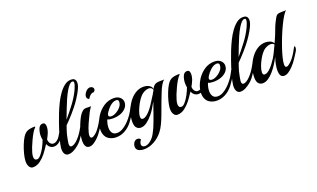

<svg xmlns="http://www.w3.org/2000/svg" viewBox="-96 -1293 3424 2077"><g transform="rotate(-20 1616.5 -254.5)"><path d="M80 7Q54 7 38 -21Q22 -49 26 -95Q28 -124 39.5 -168.5Q51 -213 69 -258.5Q87 -304 107 -336Q133 -377 165.5 -389Q198 -401 247 -401Q251 -401 251 -397Q251 -393 245 -387Q231 -375 212 -343Q193 -311 175.5 -273Q158 -235 145 -203Q135 -177 126.5 -149Q118 -121 118 -99Q118 -81 125.5 -70Q133 -59 152 -59Q172 -60 196 -88Q220 -116 242 -157Q264 -198 278 -237Q276 -248 274.5 -260Q273 -272 273 -285Q273 -303 276.5 -322.5Q280 -342 287 -361Q300 -394 323 -400Q327 -401 330.5 -401.5Q334 -402 338 -402Q357 -402 363.5 -388.5Q370 -375 370 -357Q370 -339 366 -321.5Q362 -304 359 -295Q352 -276 343 -258.5Q334 -241 325 -224Q327 -193 341.5 -176Q356 -159 376 -159Q401 -159 426 -181Q440 -193 451.5 -211.5Q463 -230 472 -246Q477 -255 479 -250Q481 -245 481 -234Q481 -225 479.5 -214.5Q478 -204 474 -198Q460 -173 442 -156.5Q424 -140 404 -132Q388 -126 371 -126Q348 -126 328.5 -139.5Q309 -153 298 -181Q277 -150 259.5 -124.5Q242 -99 233 -88Q203 -50 164.5 -21.5Q126 7 80 7Z M491 6Q463 6 449 -14.5Q435 -35 435 -70Q435 -75 435 -80Q435 -85 436 -90Q441 -128 453.5 -176Q466 -224 483 -277Q493 -307 508.5 -352.5Q524 -398 545 -450.5Q566 -503 591.5 -555Q617 -607 648 -649.5Q679 -692 713.5 -718Q748 -744 787 -744Q819 -744 831 -728.5Q843 -713 843 -692Q843 -670 835 -647.5Q827 -625 819 -610Q801 -574 772 -529Q743 -484 711 -445Q692 -420 664 -389Q636 -358 611.5 -332Q587 -306 576 -296L560 -250Q553 -231 546.5 -205Q540 -179 535.5 -153.5Q531 -128 528 -109Q527 -105 527 -101Q527 -97 527 -94Q527 -64 550 -64Q564 -64 585 -77Q605 -89 623.5 -108.5Q642 -128 650 -138Q670 -164 688 -193.5Q706 -223 719 -248Q724 -256 726 -256Q732 -256 732 -239Q732 -231 729.5 -220.5Q727 -210 722 -201Q708 -177 689 -148Q670 -119 650 -92Q635 -72 608 -49Q581 -26 550 -10Q519 6 491 6ZM596 -353Q646 -412 697.5 -479.5Q749 -547 783 -617Q785 -622 792 -637Q799 -652 805 -670.5Q811 -689 811 -702Q811 -719 798 -719H791Q778 -719 760.5 -701Q743 -683 725 -653Q702 -615 680 -565.5Q658 -516 637 -461Q616 -406 596 -353Z M904 -480Q878 -489 878 -514Q878 -537 896.5 -561.5Q915 -586 937 -593Q942 -595 945.5 -595Q949 -595 953 -595Q970 -595 981 -585Q992 -575 992 -562Q992 -544 973 -532Q958 -534 944 -525Q930 -516 919.5 -503Q909 -490 904 -480ZM732 6Q719 6 707 0.5Q695 -5 687 -21Q676 -45 676 -78Q676 -114 687 -158.5Q698 -203 716 -250Q723 -267 734 -292Q745 -317 760 -342Q775 -367 794.5 -383.5Q814 -400 837 -400Q848 -400 868 -399Q888 -398 897 -399Q891 -395 883 -383Q875 -371 868 -358.5Q861 -346 857 -339Q831 -287 808 -236Q785 -185 773 -138Q771 -130 770 -122Q769 -114 769 -107Q769 -78 788 -78Q796 -78 805.5 -82.5Q815 -87 828 -97Q851 -115 868 -138Q888 -164 906 -193.5Q924 -223 937 -248Q942 -256 944 -256Q950 -256 950 -239Q950 -231 947.5 -220.5Q945 -210 940 -201Q926 -177 907 -148Q888 -119 868 -92Q854 -73 831 -50Q808 -27 782 -10.5Q756 6 732 6Z M1135 -14Q1089 10 1038 10Q995 10 958 -11Q921 -32 908 -78Q902 -99 902 -122Q902 -160 915.5 -200.5Q929 -241 951 -275Q985 -328 1037 -363Q1089 -398 1152 -398Q1199 -398 1225 -374Q1251 -350 1251 -318Q1251 -280 1225.5 -251.5Q1200 -223 1159 -208Q1139 -201 1116.5 -197.5Q1094 -194 1074 -194Q1033 -194 1011 -205Q992 -156 992 -115Q992 -78 1009 -54.5Q1026 -31 1063 -31Q1094 -31 1124.5 -48Q1155 -65 1181.5 -90Q1208 -115 1226 -138Q1240 -155 1250 -170Q1260 -185 1271 -204.5Q1282 -224 1297 -253Q1301 -260 1304 -260Q1310 -260 1310 -244Q1310 -235 1307.5 -224.5Q1305 -214 1299 -203Q1285 -178 1265.5 -148.5Q1246 -119 1226 -92Q1208 -68 1185 -48Q1162 -28 1135 -14ZM1044 -227Q1049 -224 1055 -223Q1061 -222 1067 -222Q1087 -222 1107 -231.5Q1127 -241 1141 -251Q1164 -267 1180 -289Q1196 -311 1198 -339Q1199 -351 1192.5 -359.5Q1186 -368 1170 -368Q1162 -368 1150 -365Q1134 -361 1118 -350Q1102 -339 1087 -324Q1082 -319 1069.5 -304.5Q1057 -290 1046 -272.5Q1035 -255 1035 -242Q1035 -231 1044 -227Z M1277 235Q1244 235 1216 221.5Q1188 208 1188 172Q1188 152 1200 131.5Q1212 111 1234 105Q1236 104 1239 104Q1242 104 1244 104Q1271 104 1280 125Q1278 126 1274 131.5Q1270 137 1268 140Q1259 158 1259 172Q1259 188 1269.5 197Q1280 206 1297 206Q1311 206 1327.5 199.5Q1344 193 1362 179Q1394 153 1414.5 116.5Q1435 80 1450 45Q1476 -17 1499.5 -86Q1523 -155 1546 -219Q1527 -184 1505.5 -149Q1484 -114 1462 -88Q1430 -49 1394.5 -23Q1359 3 1324 3Q1296 3 1276 -17.5Q1256 -38 1256 -89Q1256 -141 1274 -196Q1292 -251 1324.5 -298.5Q1357 -346 1401.5 -375Q1446 -404 1499 -404Q1516 -404 1536 -399Q1556 -394 1572.5 -381Q1589 -368 1595 -344Q1609 -374 1629 -387Q1649 -400 1698 -400H1738Q1719 -388 1700 -355.5Q1681 -323 1664 -279Q1651 -247 1634.5 -204Q1618 -161 1604 -122Q1591 -86 1574.5 -42Q1558 2 1537.5 45Q1517 88 1491 121Q1451 172 1393.5 203.5Q1336 235 1277 235ZM1368 -81Q1371 -80 1377 -80Q1396 -80 1418 -96Q1440 -112 1462 -137.5Q1484 -163 1501 -189Q1543 -254 1564.5 -289Q1586 -324 1590 -333Q1591 -333 1591 -335Q1586 -352 1573.5 -359.5Q1561 -367 1545 -367Q1523 -367 1498 -355Q1473 -343 1456 -326Q1430 -300 1406.5 -259Q1383 -218 1368 -178Q1353 -138 1353 -111Q1353 -86 1368 -81Z M1742 7Q1716 7 1700 -21Q1684 -49 1688 -95Q1690 -124 1701.5 -168.5Q1713 -213 1731 -258.5Q1749 -304 1769 -336Q1795 -377 1827.5 -389Q1860 -401 1909 -401Q1913 -401 1913 -397Q1913 -393 1907 -387Q1893 -375 1874 -343Q1855 -311 1837.5 -273Q1820 -235 1807 -203Q1797 -177 1788.5 -149Q1780 -121 1780 -99Q1780 -81 1787.5 -70Q1795 -59 1814 -59Q1834 -60 1858 -88Q1882 -116 1904 -157Q1926 -198 1940 -237Q1938 -248 1936.5 -260Q1935 -272 1935 -285Q1935 -303 1938.5 -322.5Q1942 -342 1949 -361Q1962 -394 1985 -400Q1989 -401 1992.5 -401.5Q1996 -402 2000 -402Q2019 -402 2025.5 -388.5Q2032 -375 2032 -357Q2032 -339 2028 -321.5Q2024 -304 2021 -295Q2014 -276 2005 -258.5Q1996 -241 1987 -224Q1989 -193 2003.5 -176Q2018 -159 2038 -159Q2063 -159 2088 -181Q2102 -193 2113.5 -211.5Q2125 -230 2134 -246Q2139 -255 2141 -250Q2143 -245 2143 -234Q2143 -225 2141.5 -214.5Q2140 -204 2136 -198Q2122 -173 2104 -156.5Q2086 -140 2066 -132Q2050 -126 2033 -126Q2010 -126 1990.5 -139.5Q1971 -153 1960 -181Q1939 -150 1921.5 -124.5Q1904 -99 1895 -88Q1865 -50 1826.5 -21.5Q1788 7 1742 7Z M2294 -14Q2248 10 2197 10Q2154 10 2117 -11Q2080 -32 2067 -78Q2061 -99 2061 -122Q2061 -160 2074.5 -200.5Q2088 -241 2110 -275Q2144 -328 2196 -363Q2248 -398 2311 -398Q2358 -398 2384 -374Q2410 -350 2410 -318Q2410 -280 2384.5 -251.5Q2359 -223 2318 -208Q2298 -201 2275.5 -197.5Q2253 -194 2233 -194Q2192 -194 2170 -205Q2151 -156 2151 -115Q2151 -78 2168 -54.5Q2185 -31 2222 -31Q2253 -31 2283.5 -48Q2314 -65 2340.5 -90Q2367 -115 2385 -138Q2399 -155 2409 -170Q2419 -185 2430 -204.5Q2441 -224 2456 -253Q2460 -260 2463 -260Q2469 -260 2469 -244Q2469 -235 2466.5 -224.5Q2464 -214 2458 -203Q2444 -178 2424.5 -148.5Q2405 -119 2385 -92Q2367 -68 2344 -48Q2321 -28 2294 -14ZM2203 -227Q2208 -224 2214 -223Q2220 -222 2226 -222Q2246 -222 2266 -231.5Q2286 -241 2300 -251Q2323 -267 2339 -289Q2355 -311 2357 -339Q2358 -351 2351.5 -359.5Q2345 -368 2329 -368Q2321 -368 2309 -365Q2293 -361 2277 -350Q2261 -339 2246 -324Q2241 -319 2228.5 -304.5Q2216 -290 2205 -272.5Q2194 -255 2194 -242Q2194 -231 2203 -227Z M2472 6Q2444 6 2430 -14.5Q2416 -35 2416 -70Q2416 -75 2416 -80Q2416 -85 2417 -90Q2422 -128 2434.5 -176Q2447 -224 2464 -277Q2474 -307 2489.5 -352.5Q2505 -398 2526 -450.5Q2547 -503 2572.5 -555Q2598 -607 2629 -649.5Q2660 -692 2694.5 -718Q2729 -744 2768 -744Q2800 -744 2812 -728.5Q2824 -713 2824 -692Q2824 -670 2816 -647.5Q2808 -625 2800 -610Q2782 -574 2753 -529Q2724 -484 2692 -445Q2673 -420 2645 -389Q2617 -358 2592.5 -332Q2568 -306 2557 -296L2541 -250Q2534 -231 2527.5 -205Q2521 -179 2516.5 -153.5Q2512 -128 2509 -109Q2508 -105 2508 -101Q2508 -97 2508 -94Q2508 -64 2531 -64Q2545 -64 2566 -77Q2586 -89 2604.5 -108.5Q2623 -128 2631 -138Q2651 -164 2669 -193.5Q2687 -223 2700 -248Q2705 -256 2707 -256Q2713 -256 2713 -239Q2713 -231 2710.5 -220.5Q2708 -210 2703 -201Q2689 -177 2670 -148Q2651 -119 2631 -92Q2616 -72 2589 -49Q2562 -26 2531 -10Q2500 6 2472 6ZM2577 -353Q2627 -412 2678.5 -479.5Q2730 -547 2764 -617Q2766 -622 2773 -637Q2780 -652 2786 -670.5Q2792 -689 2792 -702Q2792 -719 2779 -719H2772Q2759 -719 2741.5 -701Q2724 -683 2706 -653Q2683 -615 2661 -565.5Q2639 -516 2618 -461Q2597 -406 2577 -353Z M2974 6Q2944 6 2932.5 -16.5Q2921 -39 2921 -73Q2921 -89 2923 -105.5Q2925 -122 2928 -139Q2930 -154 2936 -175.5Q2942 -197 2950 -222Q2931 -184 2906 -144.5Q2881 -105 2851.5 -71.5Q2822 -38 2790.5 -17.5Q2759 3 2727 3Q2699 3 2679.5 -17.5Q2660 -38 2660 -89Q2660 -141 2678 -196Q2696 -251 2728.5 -298.5Q2761 -346 2805.5 -375Q2850 -404 2903 -404Q2925 -404 2952 -395Q2979 -386 2993 -360Q2998 -368 3001 -376Q3004 -384 3007 -390Q3031 -443 3048 -490Q3065 -537 3078 -563Q3095 -597 3105 -614.5Q3115 -632 3123.5 -639Q3132 -646 3143 -649Q3152 -651 3163 -652Q3174 -653 3186 -653Q3198 -653 3213.5 -653Q3229 -653 3233 -654Q3216 -642 3193 -605Q3170 -568 3145 -516Q3120 -464 3096.5 -405.5Q3073 -347 3053.5 -289.5Q3034 -232 3022.5 -185Q3011 -138 3011 -109Q3011 -77 3029 -77Q3041 -77 3057.5 -89Q3074 -101 3088 -116Q3102 -131 3108 -138Q3128 -164 3146 -193.5Q3164 -223 3177 -249Q3182 -257 3184 -257Q3191 -257 3191 -239Q3191 -220 3181 -203Q3167 -179 3147.5 -149.5Q3128 -120 3108 -92Q3094 -74 3071.5 -51Q3049 -28 3023.5 -11Q2998 6 2974 6ZM2772 -81Q2775 -80 2781 -80Q2809 -80 2846.5 -117.5Q2884 -155 2922 -216Q2930 -228 2941 -250Q2952 -272 2964.5 -298.5Q2977 -325 2988 -348Q2981 -358 2970.5 -362Q2960 -366 2948 -366Q2926 -366 2901 -354.5Q2876 -343 2859 -326Q2833 -300 2809.5 -259Q2786 -218 2771.5 -178Q2757 -138 2757 -111Q2757 -86 2772 -81Z"/></g></svg>

Font: Playball
Style: Regular
Weight: 400
Designer: Robert E. Leuschke
Foundry: Robert E. Leuschke
Version: Version 1.010